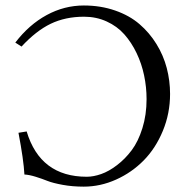

<svg xmlns="http://www.w3.org/2000/svg" viewBox="-20 -679 686 710"><path d="M290 -658.7Q352.5 -658.7 405.8 -640.1Q459 -621.6 495.8 -589.8Q532.7 -558.1 558.6 -516.1Q584.5 -474.1 596.7 -427.2Q608.9 -380.4 608.9 -331.5Q608.9 -259.8 582.3 -195.3Q555.7 -130.9 511.5 -85.9Q467.3 -41 409.2 -14.9Q351.1 11.2 289.6 11.2Q248 11.2 211.9 4.6Q175.8 -2 155.5 -10Q135.3 -18.1 111.8 -25.4Q88.4 -32.7 70.3 -33.7Q67.4 -87.9 48.3 -188L78.6 -192.9Q128.9 -25.4 300.8 -25.4Q325.7 -25.4 354.2 -35.4Q382.8 -45.4 412.8 -68.4Q442.9 -91.3 467 -123.5Q491.2 -155.8 506.6 -205.1Q522 -254.4 522 -312.5Q522 -356.9 512.9 -400.1Q503.9 -443.4 485.1 -482.7Q466.3 -522 439.7 -552Q413.1 -582 374.5 -599.6Q335.9 -617.2 291 -617.2Q221.7 -617.2 167.5 -591.1Q113.3 -564.9 59.6 -506.8L36.6 -521.5Q87.4 -587.9 152.6 -623.3Q217.8 -658.7 290 -658.7Z"/></svg>

Font: Libertinage
Style: f
Weight: 400
Designer: OSP
Foundry: OSP
Version: Version 1.0; 2008; OFL relea